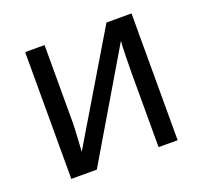

<svg xmlns="http://www.w3.org/2000/svg" viewBox="-99 -650 807 763"><g transform="rotate(-20 304.5 -268.0)"><path d="M79.1 -536.1V0H187L452.1 -448.2C450.7 -435.1 449.7 -413.6 449.2 -383.8C448.7 -354 448.2 -331.1 448.2 -315.9V0H528.8V-536.1H422.9L154.8 -86.9C156.7 -112.3 161.1 -185.1 161.1 -209V-536.1Z"/></g></svg>

Font: Avrile Sans
Style: Regular
Weight: 400
Designer: Monotype Design Team, Google (font), Stefan Peev (BGR Cyrillic), Cristiano Sobral (main changes)
Foundry: The Avrile Sans Project Authors
Version: Version 3.110